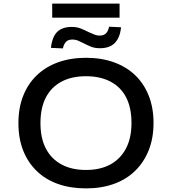

<svg xmlns="http://www.w3.org/2000/svg" viewBox="-20 -1034 952 1063"><path d="M456 9Q370 9 301 -15.5Q232 -40 183 -87.5Q134 -135 108 -201.5Q82 -268 82 -352Q82 -436 108 -502.5Q134 -569 183 -616.5Q232 -664 301.5 -689Q371 -714 456 -714Q542 -714 611 -689Q680 -664 728.5 -617.5Q777 -571 803.5 -504Q830 -437 830 -354Q830 -269 803.5 -202.5Q777 -136 728.5 -88.5Q680 -41 611 -16Q542 9 456 9ZM456 -93Q535 -93 591 -123.5Q647 -154 677.5 -212Q708 -270 708 -353Q708 -437 678.5 -494.5Q649 -552 592 -582Q535 -612 456 -612Q377 -612 320.5 -582Q264 -552 234 -494.5Q204 -437 204 -352Q204 -269 234 -211.5Q264 -154 320.5 -123.5Q377 -93 456 -93ZM269 -936V-1014H642V-936ZM533 -767Q504 -767 482.5 -776Q461 -785 444 -794Q430 -801 414.5 -808Q399 -815 380 -815Q358 -815 346 -803Q334 -791 328 -766L262 -769Q266 -806 278.5 -832Q291 -858 315.5 -871.5Q340 -885 377 -885Q406 -885 429 -875.5Q452 -866 469 -857Q484 -851 499.5 -844Q515 -837 532 -837Q555 -837 567 -849.5Q579 -862 584 -886L650 -883Q645 -827 616.5 -797Q588 -767 533 -767Z"/></svg>

Font: Nunito Sans 7pt SemiExpanded SemiBold
Style: Regular
Weight: 600
Width: 6
Designer: Vernon Adams
Foundry: Vernon Adams
Version: Version 3.101;gftools[0.9.27]